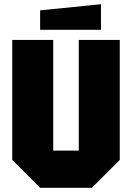

<svg xmlns="http://www.w3.org/2000/svg" viewBox="-20 -889 625 909"><path d="M38 -132V-700H232V-176H353V-700H547V-132L415 0H170ZM170 -748V-840L458 -869V-748Z"/></svg>

Font: Tektur SemiCondensed ExtraBold
Style: Regular
Weight: 800
Width: 4
Designer: Adam Jagosz
Foundry: Adam Jagosz
Version: Version 1.005;gftools[0.9.30]